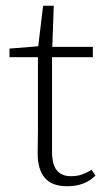

<svg xmlns="http://www.w3.org/2000/svg" viewBox="-20 -635 368 668"><path d="M214 13Q161 13 136 -16Q111 -45 111 -102Q111 -122 111.5 -138Q112 -154 112 -178V-436H13V-466L113 -474L130 -615H167L162 -472H303V-436H161V-108Q161 -62 178 -42Q195 -22 226 -22Q248 -22 264 -27.5Q280 -33 299 -44L312 -24Q275 13 214 13Z"/></svg>

Font: Source Serif Pro Light
Style: Regular
Weight: 300
Designer: Frank Grießhammer
Foundry: Adobe Systems Incorporated
Version: Version 3.001;hotconv 1.0.111;makeotfexe 2.5.65597